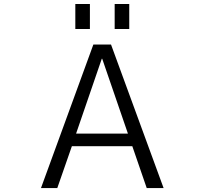

<svg xmlns="http://www.w3.org/2000/svg" viewBox="-20 -957 1040 977"><path d="M563.5 -809.6V-936.5H637.7V-809.6ZM363.3 -809.6V-936.5H437.5V-809.6ZM500 -658.2H498L367.2 -277.3H630.9ZM653.3 -212.9H345.7L271.5 0H188.5L455.1 -730.5H544.9L812.5 0H726.6Z"/></svg>

Font: Gen Shin Gothic Monospace Normal
Style: Regular
Weight: 350
Designer: [Source Han Sans]
Ryoko NISHIZUKA  (kana & ideographs); Paul D. Hunt (Latin, Greek & Cyrillic); Wenlong ZHANG  (bopomofo
Version: Version 1.002.20150607